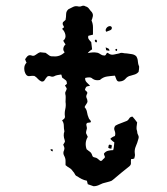

<svg xmlns="http://www.w3.org/2000/svg" viewBox="-20 -640 577 665"><path d="M250 -618Q256 -616 263 -619Q270 -622 276 -618Q284 -616 288.5 -609.5Q293 -603 298 -598Q303 -591 301.5 -583.5Q300 -576 297 -569Q302 -558 302 -545.5Q302 -533 302 -520Q298 -519 294 -518Q290 -517 286 -516Q284 -509 287.5 -504Q291 -499 296 -494Q297 -488 297.5 -481.5Q298 -475 299 -469Q290 -464 284 -456Q293 -458 301.5 -458.5Q310 -459 319 -457Q324 -455 329 -451.5Q334 -448 339 -448Q345 -446 348 -453Q351 -460 356 -455Q364 -449 374 -451Q384 -453 393 -455Q399 -458 405.5 -456.5Q412 -455 419 -455Q427 -454 436.5 -452.5Q446 -451 452 -445Q457 -437 457.5 -427.5Q458 -418 462 -409Q462 -401 460 -391Q455 -385 448 -382.5Q441 -380 433 -378Q422 -376 415 -367.5Q408 -359 396 -358Q387 -356 383.5 -364Q380 -372 378 -378Q364 -377 350.5 -375Q337 -373 326 -363Q311 -360 301 -367Q296 -372 289 -372Q282 -372 275 -370Q274 -361 280.5 -354.5Q287 -348 292 -343Q287 -342 282.5 -341Q278 -340 276 -334Q272 -329 278.5 -324.5Q285 -320 281 -314Q277 -306 280 -300.5Q283 -295 283 -287Q281 -282 278 -278Q275 -274 273 -269Q280 -261 281.5 -251Q283 -241 287 -232Q288 -228 291.5 -225Q295 -222 295 -217Q290 -215 285.5 -215Q281 -215 279 -210Q279 -206 280 -202.5Q281 -199 281 -195Q280 -190 279 -187Q278 -184 278 -179Q280 -174 284 -166Q272 -146 280 -123Q283 -120 287 -117.5Q291 -115 295 -111Q298 -107 299.5 -101.5Q301 -96 307 -95Q314 -94 318 -90.5Q322 -87 327 -83Q332 -82 334.5 -85.5Q337 -89 340 -91Q345 -95 342.5 -99.5Q340 -104 340 -108Q346 -116 355 -118Q364 -120 372 -120Q374 -126 374.5 -133Q375 -140 376 -147Q371 -150 368 -153Q365 -156 362 -159Q367 -165 378 -169Q381 -178 377 -187.5Q373 -197 380 -205Q389 -210 398 -213Q407 -216 416 -220Q423 -222 427 -229Q431 -236 439 -236Q443 -231 447 -226.5Q451 -222 455 -216Q454 -208 453 -200.5Q452 -193 455 -185Q455 -178 458.5 -172Q462 -166 459 -158Q456 -146 450.5 -133.5Q445 -121 447 -108Q448 -103 447 -99Q446 -95 445 -91Q441 -89 434 -89Q433 -82 433.5 -75.5Q434 -69 428 -64Q414 -53 400 -41.5Q386 -30 372 -18Q367 -13 360 -11.5Q353 -10 347 -8Q336 -6 325.5 -0.5Q315 5 304 5Q299 3 294 1.5Q289 0 284 -2L281 -14Q271 -16 263 -20Q255 -24 248 -29Q242 -31 239.5 -36.5Q237 -42 233 -46Q228 -54 221 -58Q214 -62 207 -68V-83Q207 -92 202 -101Q197 -110 202 -120Q204 -125 202.5 -130Q201 -135 199 -139Q201 -143 203.5 -146.5Q206 -150 204 -155Q198 -171 203 -185Q201 -195 201 -205Q201 -215 195 -223Q199 -226 202 -228.5Q205 -231 205 -236Q203 -249 206 -261.5Q209 -274 207 -287Q207 -295 207.5 -301.5Q208 -308 206 -315Q205 -320 208 -324.5Q211 -329 211 -334Q209 -338 205 -344Q207 -346 210 -348Q213 -350 211 -355Q211 -360 207 -362.5Q203 -365 200 -368Q195 -370 194.5 -374Q194 -378 192 -382Q186 -381 179.5 -380Q173 -379 168 -376Q162 -373 155.5 -375.5Q149 -378 144 -375Q139 -370 135 -363Q131 -356 123 -358Q115 -362 110.5 -367.5Q106 -373 99 -377Q91 -378 83 -376.5Q75 -375 70 -382Q64 -391 64 -403Q64 -415 72 -423Q71 -425 69.5 -428Q68 -431 67 -435Q70 -439 72.5 -442.5Q75 -446 79 -448Q84 -450 88.5 -448Q93 -446 98 -447Q104 -450 108.5 -453.5Q113 -457 119 -459Q124 -458 128.5 -458Q133 -458 138 -457Q143 -454 149 -449Q155 -444 163 -445Q187 -442 204 -459Q198 -465 199.5 -473Q201 -481 207 -486Q205 -489 203 -492Q201 -495 199 -499Q209 -507 206.5 -519.5Q204 -532 195 -540Q198 -542 202 -546Q200 -550 198 -554Q196 -558 198 -563Q200 -565 202.5 -567Q205 -569 207 -571Q209 -581 209 -591Q209 -601 217 -608Q225 -612 233 -616Q241 -620 250 -618ZM348 -530Q345 -534 346.5 -538.5Q348 -543 351.5 -546Q355 -549 359.5 -549.5Q364 -550 367 -546Q369 -538 361 -535Q353 -532 348 -530ZM310 -502Q313 -504 315 -500.5Q317 -497 315 -494Q312 -492 309.5 -496Q307 -500 310 -502ZM346 -476Q351 -474 355 -472Q359 -470 359 -464Q356 -464 353 -465Q350 -466 348 -466Q347 -468 347 -470.5Q347 -473 346 -476ZM380 -470Q388 -473 385 -464Q379 -462 380 -470ZM358 -139Q360 -139 362 -138.5Q364 -138 366 -138Q368 -135 367 -132Q366 -129 366 -125Q359 -125 355 -128Q356 -131 356 -134Q356 -137 358 -139ZM155 -123H162Q162 -121 162.5 -119.5Q163 -118 163 -116Q159 -116 157 -118Q155 -120 155 -123Z"/></svg>

Font: ErikasBuero
Style: Regular
Weight: 400
Designer: Peter Wiegel
Foundry: Peter Wiegel
Version: Version 1.006